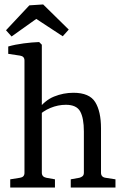

<svg xmlns="http://www.w3.org/2000/svg" viewBox="-20 -843 559 863"><path d="M26 0V-37L70 -44Q90 -47 90 -66V-571Q90 -590 70 -593L17 -601V-634Q48 -643 86.5 -648Q125 -653 156 -654L168 -642V-67Q168 -48 188 -44L227 -37V0ZM298 0V-37L337 -44Q345 -46 351 -51Q357 -56 357 -67V-252Q357 -312 340.5 -342Q324 -372 276 -372Q241 -372 207 -358Q173 -344 146 -317L149 -348Q181 -392 223 -409Q265 -426 310 -426Q382 -426 408 -384Q434 -342 434 -266V-67Q434 -47 454 -44L499 -37V0ZM7 -707 112 -819 174 -823 289 -710 262 -680 143 -758 32 -679Z"/></svg>

Font: Rasa
Style: Regular
Weight: 400
Designer: Anna Giedrys (Yrsa+Rasa design), David Brezina (Yrsa art-direction, Rasa art-direction, design)
Foundry: Rosetta Type Foundry
Version: Version 2.004